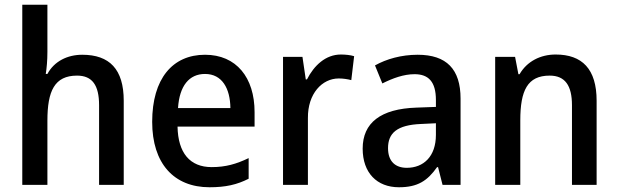

<svg xmlns="http://www.w3.org/2000/svg" viewBox="-20 -780 2609 810"><path d="M180 -561V-760H74V0H180V-271C180 -396 210 -461 305 -461C369 -461 398 -421 398 -336V0H502V-355C502 -488 442 -549 327 -549C265 -549 209 -522 180 -468H173C177 -492 180 -525 180 -561Z M845 -549C708 -549 622 -448 622 -266C622 -91 713 10 864 10C932 10 980 -1 1029 -26V-113C977 -88 932 -75 873 -75C781 -75 731 -135 729 -246H1054V-307C1054 -453 977 -549 845 -549ZM845 -468C917 -468 951 -407 952 -324H731C737 -418 778 -468 845 -468Z M1418 -550C1354 -550 1305 -504 1275 -445H1270L1256 -540H1174V0H1279V-282C1278 -385 1339 -449 1409 -449C1428 -449 1447 -446 1462 -442L1474 -543C1458 -548 1436 -550 1418 -550Z M1742 -549C1673 -549 1610 -531 1562 -504L1593 -428C1637 -450 1683 -467 1729 -467C1787 -467 1819 -436 1819 -358V-329L1737 -326C1586 -321 1510 -262 1510 -153C1510 -51 1570 10 1663 10C1742 10 1783 -17 1824 -75H1828L1847 0H1923V-364C1923 -488 1864 -549 1742 -549ZM1757 -257 1819 -260V-211C1819 -120 1767 -72 1696 -72C1649 -72 1617 -98 1617 -155C1617 -218 1654 -253 1757 -257Z M2324 -550C2260 -550 2203 -521 2172 -467H2167L2153 -540H2069V0H2175V-272C2175 -398 2205 -461 2299 -461C2364 -461 2393 -419 2393 -336V0H2497V-355C2497 -489 2436 -550 2324 -550Z"/></svg>

Font: Noto Sans Bengali SemiCondensed Medium
Style: Regular
Weight: 500
Width: 4
Designer: Joana Ranito - Universal Thirst; Jelle Bosma - Monotype Design Team
Foundry: Universal Thirst ehf.
Version: Version 3.000